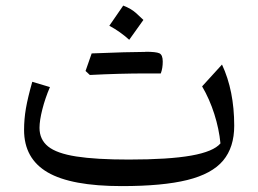

<svg xmlns="http://www.w3.org/2000/svg" viewBox="-20 -647 906 674"><path d="M753.9 -143.6Q749 -194.3 732.4 -246.6Q715.8 -298.8 689.5 -343.8L759.3 -420.4Q802.2 -328.6 802.2 -205.6Q802.2 -129.9 763.2 -83.3Q724.1 -36.6 637.5 -15.1Q550.8 6.3 407.7 6.3Q230 6.3 147.2 -42Q64.5 -90.3 64.5 -190.9Q64.5 -228.5 71 -266.6Q77.6 -304.7 93.3 -359.9L155.3 -341.3Q138.7 -302.7 128.7 -263.4Q118.7 -224.1 118.7 -198.2Q118.7 -157.2 148.9 -132.8Q179.2 -108.4 247.8 -97.7Q316.4 -86.9 432.1 -86.9Q572.3 -86.9 650.9 -100.8Q729.5 -114.7 753.9 -143.6ZM544.4 -389.2H494.6Q399.4 -389.2 295.4 -383.8Q288.1 -391.1 280.3 -397.9Q286.1 -415 291.5 -429.9Q296.9 -444.8 301.8 -459.5Q432.6 -464.8 489.7 -464.8L491.2 -465.3Q527.3 -465.3 539.3 -460Q551.3 -454.6 551.3 -430.9Q551.3 -407.2 544.4 -389.2ZM363.8 -556.6 412.6 -627.4Q440.4 -616.7 458 -600.8Q475.6 -585 483.4 -577.1Q468.8 -556.2 433.6 -507.3Q401.9 -536.1 363.8 -556.6Z"/></svg>

Font: Pinar DS2-Regular
Style: Regular
Weight: 400
Designer: Amin Abedi
Version: Version 2.000